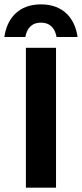

<svg xmlns="http://www.w3.org/2000/svg" viewBox="-57 -872 380 892"><path d="M60.8 -700C67.5 -737.5 87.5 -766.7 133.3 -766.7C178.3 -766.7 199.2 -737.5 205.8 -700H303.3C291.7 -785.8 237.5 -851.7 133.3 -851.7C29.2 -851.7 -25 -785.8 -36.7 -700ZM203.3 0V-650H63.3V0Z"/></svg>

Font: Familjen Grotesk
Style: Bold
Weight: 700
Designer: Anders Wikstroem, Jonas Baeckman, Matilda Gysing, Kristian Moeller
Foundry: Familjen STHLM AB
Version: Version 2.000